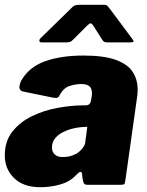

<svg xmlns="http://www.w3.org/2000/svg" viewBox="-21 -772 614 802"><path d="M296 -40Q271 -13 231 -1.5Q191 10 147 10Q77 10 38 -28Q-1 -66 -1 -123Q-1 -182 30.5 -222Q62 -262 112 -286.5Q162 -311 220 -321.5Q278 -332 330 -332H337Q356 -332 359 -352L362 -369Q363 -373 363 -376.5Q363 -380 363 -383Q363 -403 352 -412Q341 -421 318 -421Q294 -421 268.5 -412.5Q243 -404 227 -372Q224 -366 219 -364Q214 -362 201 -364L74 -390Q66 -392 61.5 -400.5Q57 -409 66 -432Q98 -491 165.5 -515.5Q233 -540 328 -540Q413 -540 462.5 -522Q512 -504 533 -472Q554 -440 554 -398Q554 -391 553.5 -384Q553 -377 552 -369L503 -21Q501 -6 498 -3Q495 0 481 0H344Q331 0 328 -9Q325 -18 323 -32L322 -44Q320 -66 296 -40ZM342 -230Q344 -239 343 -241Q342 -243 333 -242L319 -241Q304 -240 283 -235Q262 -230 242 -220Q222 -210 209 -194Q196 -178 196 -155Q196 -139 207 -127.5Q218 -116 240 -116Q263 -116 280 -122Q297 -128 307 -136Q317 -144 325.5 -155Q334 -166 335 -177ZM404 -609 370 -663Q363 -674 358 -674.5Q353 -675 342 -664L284 -606Q277 -599 271.5 -597Q266 -595 256 -595H153Q144 -595 143.5 -601.5Q143 -608 149 -613L280 -741Q288 -749 296 -750.5Q304 -752 318 -752H413Q424 -752 429 -746Q434 -740 438 -735L532 -609Q539 -599 536 -597Q533 -595 522 -595H426Q417 -595 412.5 -598.5Q408 -602 404 -609Z"/></svg>

Font: Libre Franklin Black
Style: Italic
Weight: 900
Italic angle: -8°
Designer: Pablo Impallari, Rodrigo Fuenzalida, Nhung Nguyen
Foundry: Impallari Type
Version: Version 3.000